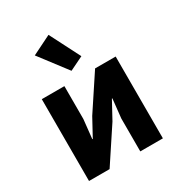

<svg xmlns="http://www.w3.org/2000/svg" viewBox="-190 -942 993 1067"><g transform="rotate(-30 306.0 -408.0)"><path d="M69 0ZM69 -525H214V-314L201 -192H204L265 -304L411 -525H543V0H398V-211L411 -333H408L347 -221L201 0H69ZM157 -755 280 -816 379 -622 291 -579Z"/></g></svg>

Font: Aneliza ExtraBold
Style: Regular
Weight: 800
Designer: Mike Abbink, Paul van der Laan, Pieter van Rosmalen
Foundry: Bold Monday
Version: Version 3.001;September 8, 2019;FontCreator 11.5.0.2425 64-b